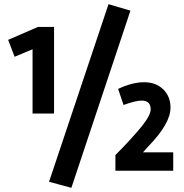

<svg xmlns="http://www.w3.org/2000/svg" viewBox="-20 -816 881 920"><path d="M239 -272H136V-580L50 -544L19 -625L162 -687H239ZM533 2V-73Q603 -143 658 -209Q702 -264 702 -292Q702 -334 659 -334Q630 -334 572 -313L546 -390Q614 -422 670.5 -422Q727 -422 762 -388Q797 -354 797 -300Q797 -224 691 -115Q671 -93 665 -86H810V2ZM605 -765 322 84 215 55 500 -796Z"/></svg>

Font: Rambla
Style: Bold
Weight: 700
Designer: Martin Sommaruga
Foundry: Martin Sommaruga
Version: Version 1.001